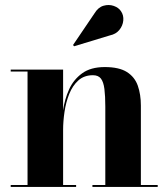

<svg xmlns="http://www.w3.org/2000/svg" viewBox="-20 -733 660 753"><path d="M227.5 -460V-7.5H278.5V0H22V-7.5H88V-452.5H22V-460ZM532.5 -319V-7.5H598.5V0H342.5V-7.5H393V-314.5Q393 -356.5 389.5 -384Q386 -411.5 375.8 -424.8Q365.5 -438 344.5 -438Q310 -438 287.2 -417.5Q264.5 -397 251.5 -364.5Q238.5 -332 233 -294.5Q227.5 -257 227.5 -223L221.5 -221Q221.5 -257.5 227.5 -300.5Q233.5 -343.5 250.8 -382Q268 -420.5 301.8 -445.2Q335.5 -470 391 -470Q447 -470 477.8 -450.5Q508.5 -431 520.5 -396.8Q532.5 -362.5 532.5 -319ZM270.5 -551.5 266.5 -556.5 350.5 -680.5Q365 -704.5 386 -710.5Q407 -716.5 426.2 -709.8Q445.5 -703 454.5 -689Q465.5 -673 463.5 -652.5Q461.5 -632 448 -615.5Q434.5 -599 410.5 -594Z"/></svg>

Font: Bodoni Moda 28pt
Style: Bold
Weight: 700
Designer: Owen Earl
Foundry: indestructible type
Version: Version 2.005